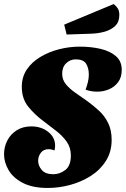

<svg xmlns="http://www.w3.org/2000/svg" viewBox="-22 -911 623 951"><path d="M215 20Q139 20 91 -5Q43 -30 20.5 -68.5Q-2 -107 -2 -147Q-2 -183 14 -214.5Q30 -246 60.5 -265.5Q91 -285 133 -285Q182 -285 216.5 -258Q251 -231 251 -189Q251 -179 248 -166Q240 -169 233 -170.5Q226 -172 218 -172Q194 -172 180.5 -154.5Q167 -137 167 -115Q167 -90 185 -69Q203 -48 242 -48Q274 -48 301.5 -69Q329 -90 329 -141Q329 -180 308.5 -209Q288 -238 256.5 -262.5Q225 -287 192 -312Q150 -343 118 -382.5Q86 -422 86 -481Q86 -530 111 -567Q136 -604 178 -629Q220 -654 270.5 -667Q321 -680 373 -680Q429 -680 476 -669Q523 -658 552 -633Q581 -608 581 -565Q581 -528 563 -504Q545 -480 517.5 -468.5Q490 -457 460 -457Q428 -457 402 -467Q409 -486 413.5 -505Q418 -524 418 -541Q418 -574 404.5 -595.5Q391 -617 353 -617Q326 -617 306 -598Q286 -579 286 -546Q286 -516 304.5 -493.5Q323 -471 352 -451Q381 -431 412 -409Q442 -387 469.5 -361.5Q497 -336 514 -301Q531 -266 531 -218Q531 -159 502.5 -114Q474 -69 427.5 -39.5Q381 -10 325.5 5Q270 20 215 20ZM308 -740 296 -789 541 -891Q554 -881 561.5 -869Q569 -857 569 -837Q569 -802 548.5 -782.5Q528 -763 496 -754Q464 -745 427 -744Z"/></svg>

Font: Sansita Swashed ExtraBold
Style: Regular
Weight: 800
Designer: Pablo Cosgaya
Foundry: Omnibus-Type
Version: Version 1.003; ttfautohint (v1.8.3)